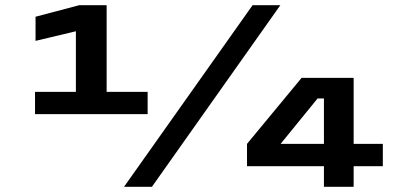

<svg xmlns="http://www.w3.org/2000/svg" viewBox="-20 -720 1560 740"><path d="M115 -280V-366H272.5V-599.5L117 -562.5V-655.5L285.5 -700H391V-366H549V-280ZM458 0 953.5 -700H1060.5L565.5 0ZM1228.5 0V-79.5H932V-165.5L1142.5 -420H1343V-165.5H1455.5V-79.5H1343V0ZM1061.5 -165.5H1228.5V-340.5H1204Z"/></svg>

Font: Trispace Expanded SemiBold
Style: Regular
Weight: 600
Width: 7
Designer: Tyler Finck
Foundry: Etcetera Type Company
Version: Version 1.210; ttfautohint (v1.8.3)